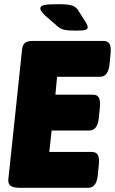

<svg xmlns="http://www.w3.org/2000/svg" viewBox="-20 -895 548 915"><path d="M73 0Q43 0 30 -10Q17 -20 20 -43L85 -657Q87 -680 98 -690Q109 -700 139 -700H473Q494 -700 502 -686Q510 -672 507 -640L502 -589Q496 -529 456 -529H252L244 -444H422Q443 -444 451 -430Q459 -416 456 -384L451 -333Q445 -273 405 -273H226L215 -171H417Q438 -171 446 -157Q454 -143 451 -111L446 -60Q440 0 400 0ZM344 -749Q305 -749 286.5 -753Q268 -757 255 -769L195 -821Q172 -842 172 -855Q172 -867 190.5 -871Q209 -875 258 -875Q304 -875 323.5 -868.5Q343 -862 353 -845L388 -790Q394 -780 396 -774.5Q398 -769 398 -765Q398 -757 388 -753Q378 -749 344 -749Z"/></svg>

Font: Asap Semi Condensed Semi Condensed Black
Style: Italic
Weight: 900
Width: 4
Italic angle: -6°
Designer: Pablo Cosgaya
Foundry: Omnibus-Type
Version: Version 3.001; ttfautohint (v1.8.4.7-5d5b)